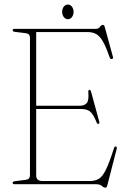

<svg xmlns="http://www.w3.org/2000/svg" viewBox="-20 -830 573 865"><path d="M37 -694Q37 -700 45.5 -700H412Q424 -700 430.2 -709Q436.5 -718 443.5 -718Q449.5 -718 452 -708L488.5 -575Q491.5 -565 483.5 -564Q476.5 -563 473.5 -572.5Q458 -618 444 -642.5Q430 -667 414 -676.2Q398 -685.5 375.5 -685.5H143V-353.5H338Q361 -353.5 371 -365.8Q381 -378 378 -412.5Q376.5 -423.5 382 -425Q388 -426.5 390.5 -416L427 -282.5Q429.5 -273 423.5 -272Q417.5 -270.5 415 -279.5Q400.5 -315 386.5 -327Q372.5 -339 345.5 -339H143V-40Q143 -14.5 171 -14.5H384.5Q409 -14.5 425.5 -24.5Q442 -34.5 457.5 -66.2Q473 -98 493.5 -162.5Q496.5 -171 501.5 -170Q508 -169 505.5 -158.5L463.5 5Q461 15.5 455 15.5Q447.5 15.5 439 7.8Q430.5 0 413.5 0H45.5Q37 0 37 -6.5Q37 -12.5 47 -13.5L96 -20Q115 -22 115 -40.5V-660Q115 -678 96 -680.5L47 -686.5Q37 -687.5 37 -694ZM286 -743.5Q274.5 -743.5 267.2 -753.5Q260 -763.5 260 -776.5Q260 -790 267.2 -799.8Q274.5 -809.5 286 -809.5Q297 -809.5 304.2 -799.8Q311.5 -790 311.5 -776.5Q311.5 -763 304.2 -753.2Q297 -743.5 286 -743.5Z"/></svg>

Font: Fraunces 144pt Soft Thin
Style: Regular
Weight: 100
Version: Version 1.000;[0bf87f6ff]